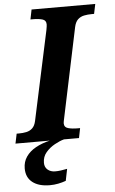

<svg xmlns="http://www.w3.org/2000/svg" viewBox="-85 -755 620 1037"><g transform="rotate(-5 224.5 -237.0)"><path d="M-23 0 -12 -53H1Q22 -53 41 -57Q60 -61 73.7 -74Q87.5 -87 93 -113L197 -597Q199 -607 200 -615.2Q201 -623.4 201 -627Q201 -649.1 181 -655Q161 -661 129 -661H116L126.7 -714H472L461 -661H448.2Q426.5 -661 406.7 -657Q387 -653 373 -640Q359 -627 353 -600L250 -110Q249 -105.1 247.5 -98.1Q246 -91.1 246 -87Q246 -65 266.8 -59Q287.6 -53 319 -53H332L321.4 0ZM143 240Q82.8 240 48.9 213.5Q15 187 15 138Q15 102 34 74.5Q53 47 86.5 28.5Q120 10 163 0H240Q217 6 189 21.5Q161 37 141 60.5Q121 84 121 117Q121 140.5 137 154.2Q153 168 178 168Q192 168 208 166Q224 164 243 160L230 224Q211.2 231 188.6 235.5Q166 240 143 240Z"/></g></svg>

Font: Noto Serif
Style: Italic
Weight: 400
Italic angle: -12°
Designer: Monotype Design Team
Foundry: Monotype Imaging Inc.
Version: Version 2.013